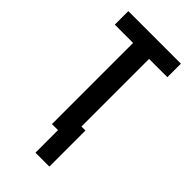

<svg xmlns="http://www.w3.org/2000/svg" viewBox="-277 -807 1054 1054"><g transform="rotate(45 250.0 -280.0)"><path d="M235 175V0H188V-630H46V-735H454V-630H312V-105H343V175Z"/></g></svg>

Font: Iosevka SS04 Extrabold
Style: Regular
Weight: 800
Monospace: yes
Designer: Belleve Invis
Foundry: Belleve Invis
Version: Version 19.0.0; ttfautohint (v1.8.4)